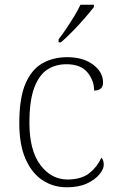

<svg xmlns="http://www.w3.org/2000/svg" viewBox="-20 -786 497 816"><path d="M264 10Q207 10 161.5 -19.5Q116 -49 89 -109.5Q62 -170 62 -263Q62 -370 88.5 -431Q115 -492 161 -517.5Q207 -543 265 -543Q333 -543 375.5 -511.5Q418 -480 418 -435Q418 -402 380 -401Q380 -444 351.5 -478.5Q323 -513 262 -513Q215 -513 180 -489.5Q145 -466 125 -411.5Q105 -357 105 -264Q105 -147 151.5 -85Q198 -23 268 -23Q328 -24 361 -51Q394 -78 411 -116Q421 -105 421 -86Q421 -68 403 -45.5Q385 -23 350 -6.5Q315 10 264 10ZM229 -619Q244 -638 261.5 -664Q279 -690 295.5 -717Q312 -744 322 -766H379V-756Q366 -739 341 -710Q316 -681 288 -652.5Q260 -624 239 -606H229Z"/></svg>

Font: Noto Serif Tamil ExtraLight
Style: Italic
Weight: 200
Italic angle: -12°
Designer: Indian Type Foundry, Tom Grace, and the Monotype Design Team
Foundry: Monotype Imaging Inc.
Version: Version 2.003; ttfautohint (v1.8.4.7-5d5b)